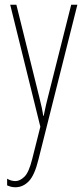

<svg xmlns="http://www.w3.org/2000/svg" viewBox="-20 -547 356 809"><path d="M23 -527H49L145 -140Q153 -108 156 -93.5Q159 -79 160 -72.5Q161 -66 162 -59H164Q170 -89 174.5 -107.5Q179 -126 183 -142L280 -527H306L142 125Q126 191 101.5 216.5Q77 242 45 242Q35 242 27 240Q19 238 10 234V206Q27 216 45 216Q64 216 83 197.5Q102 179 116 122L150 -13Z"/></svg>

Font: Noto Sans Thai Looped ExtraCondensed Thin
Style: Regular
Weight: 100
Width: 2
Designer: Sasikarn Vongin, Ben Mitchell
Foundry: The Fontpad Ltd
Version: Version 1.001; ttfautohint (v1.8.4.7-5d5b)